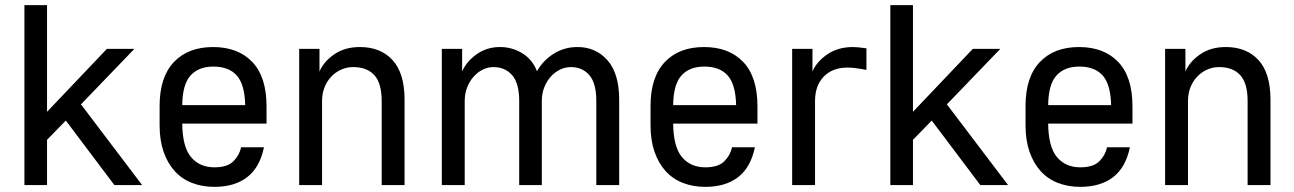

<svg xmlns="http://www.w3.org/2000/svg" viewBox="-20 -720 5033 747"><path d="M75 -700H163V-285L396 -530H503L295 -314L533 0H425L236 -251L163 -176V0H75Z M814 7Q766 7 726.5 -8.5Q687 -24 659.5 -54.5Q632 -85 616.5 -129.5Q601 -174 601 -232V-308Q601 -420 656.5 -478.5Q712 -537 809 -537Q906 -537 961.5 -479Q1017 -421 1017 -306V-239H689Q690 -148 723.5 -108.5Q757 -69 814 -69Q865 -69 888.5 -93Q912 -117 918 -147H1007Q991 -69 942 -31Q893 7 814 7ZM810 -461Q753 -461 721.5 -426.5Q690 -392 689 -311H934Q932 -392 901 -426.5Q870 -461 810 -461Z M1144 -530H1223V-442Q1240 -481 1281 -509Q1322 -537 1380 -537Q1461 -537 1507.5 -486Q1554 -435 1554 -332V0H1465V-327Q1465 -396 1436.5 -427.5Q1408 -459 1354 -459Q1329 -459 1307 -449Q1285 -439 1268.5 -421.5Q1252 -404 1242.5 -380Q1233 -356 1233 -327V0H1144Z M1699 -530H1778V-442Q1795 -481 1834.5 -509Q1874 -537 1925 -537Q1973 -537 2012.5 -512.5Q2052 -488 2069 -443Q2094 -486 2135 -511.5Q2176 -537 2227 -537Q2298 -537 2343.5 -485.5Q2389 -434 2389 -332V0H2300V-327Q2300 -396 2273 -427.5Q2246 -459 2201 -459Q2179 -459 2158.5 -449Q2138 -439 2122.5 -421.5Q2107 -404 2097.5 -380Q2088 -356 2088 -327V0H2000V-327Q2000 -396 1972.5 -427.5Q1945 -459 1900 -459Q1878 -459 1858 -449Q1838 -439 1822.5 -421.5Q1807 -404 1797.5 -380Q1788 -356 1788 -327V0H1699Z M2724 7Q2676 7 2636.5 -8.5Q2597 -24 2569.5 -54.5Q2542 -85 2526.5 -129.5Q2511 -174 2511 -232V-308Q2511 -420 2566.5 -478.5Q2622 -537 2719 -537Q2816 -537 2871.5 -479Q2927 -421 2927 -306V-239H2599Q2600 -148 2633.5 -108.5Q2667 -69 2724 -69Q2775 -69 2798.5 -93Q2822 -117 2828 -147H2917Q2901 -69 2852 -31Q2803 7 2724 7ZM2720 -461Q2663 -461 2631.5 -426.5Q2600 -392 2599 -311H2844Q2842 -392 2811 -426.5Q2780 -461 2720 -461Z M3062 -530H3141V-442Q3158 -481 3199.5 -509Q3241 -537 3298 -537Q3309 -537 3318 -536Q3327 -535 3335 -534L3351 -532V-448L3329 -452Q3318 -454 3304.5 -455.5Q3291 -457 3276 -457Q3219 -457 3185 -422Q3151 -387 3151 -327V0H3062Z M3444 -700H3532V-285L3765 -530H3872L3664 -314L3902 0H3794L3605 -251L3532 -176V0H3444Z M4183 7Q4135 7 4095.5 -8.5Q4056 -24 4028.5 -54.5Q4001 -85 3985.5 -129.5Q3970 -174 3970 -232V-308Q3970 -420 4025.5 -478.5Q4081 -537 4178 -537Q4275 -537 4330.5 -479Q4386 -421 4386 -306V-239H4058Q4059 -148 4092.5 -108.5Q4126 -69 4183 -69Q4234 -69 4257.5 -93Q4281 -117 4287 -147H4376Q4360 -69 4311 -31Q4262 7 4183 7ZM4179 -461Q4122 -461 4090.5 -426.5Q4059 -392 4058 -311H4303Q4301 -392 4270 -426.5Q4239 -461 4179 -461Z M4513 -530H4592V-442Q4609 -481 4650 -509Q4691 -537 4749 -537Q4830 -537 4876.5 -486Q4923 -435 4923 -332V0H4834V-327Q4834 -396 4805.5 -427.5Q4777 -459 4723 -459Q4698 -459 4676 -449Q4654 -439 4637.5 -421.5Q4621 -404 4611.5 -380Q4602 -356 4602 -327V0H4513Z"/></svg>

Font: Golos UI VF
Style: Regular
Weight: 400
Designer: A.Korolkova, Vitaly Kuzmin
Foundry: ParaType Ltd
Version: Version 2.000